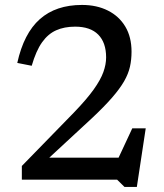

<svg xmlns="http://www.w3.org/2000/svg" viewBox="-20 -728 665 778"><path d="M453.5 -74 516 -208H570.5L534.5 29.5H484.5L454.5 0H68.5V-55.5L280.5 -273Q331.5 -326 359.5 -365.2Q387.5 -404.5 398.8 -435.8Q410 -467 410 -495.5Q410 -555.5 378 -587.8Q346 -620 284.5 -620Q240.5 -620 207.5 -605.2Q174.5 -590.5 150.2 -556.2Q126 -522 108.5 -461.5L50 -473Q76.5 -593 141.5 -650.5Q206.5 -708 312.5 -708Q372 -708 417.2 -685.2Q462.5 -662.5 487.8 -620.2Q513 -578 513 -518.5Q513 -486 506.5 -457.2Q500 -428.5 482.8 -398.5Q465.5 -368.5 434.2 -332.5Q403 -296.5 353.5 -250L118.5 -32.5L133 -89H499.5Z"/></svg>

Font: Newsreader 9pt
Style: Regular
Weight: 400
Designer: Hugues Gentile
Foundry: Production Type
Version: Version 1.003